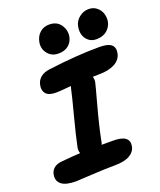

<svg xmlns="http://www.w3.org/2000/svg" viewBox="-173 -1038 972 1168"><g transform="rotate(-20 313.5 -453.5)"><path d="M526.9 -744.1Q484.9 -744.1 461.7 -776.6Q438.5 -809.1 448.2 -856.9Q454.6 -889.6 482.2 -911.4Q509.8 -933.1 543 -933.1Q574.2 -933.1 595.7 -915Q617.2 -897 624.8 -871.6Q632.3 -846.2 627.9 -819.8Q621.1 -788.6 595.5 -766.4Q569.8 -744.1 526.9 -744.1ZM279.8 -741.2Q236.3 -741.2 210.9 -773.4Q185.5 -805.7 193.8 -848.1Q201.2 -884.3 225.6 -905.5Q250 -926.8 285.2 -926.8Q335.4 -926.8 359.9 -890.9Q384.3 -855 376 -813Q369.6 -782.2 345.5 -761.7Q321.3 -741.2 279.8 -741.2ZM115.2 25.9Q47.9 25.9 20 2.7Q-7.8 -20.5 0 -60.1Q3.9 -83 21.5 -98.4Q39.1 -113.8 68.8 -117.2Q160.6 -126 195.8 -127Q188.5 -143.6 192.9 -166Q207 -235.4 238.3 -354.2Q269.5 -473.1 277.8 -513.2Q280.3 -521.5 282.2 -529.8Q267.6 -528.8 246.6 -526.9Q225.6 -524.9 211.2 -523.9Q196.8 -522.9 185.1 -522.9Q137.7 -522.9 119.6 -544.4Q101.6 -565.9 108.9 -600.1Q114.7 -629.4 137.2 -647.5Q159.7 -665.5 195.8 -669.9Q380.9 -693.8 525.9 -693.8Q581.1 -693.8 602.8 -675.3Q624.5 -656.7 617.2 -620.1Q608.9 -579.6 569.1 -558.8Q529.3 -538.1 470.2 -538.1Q440.9 -538.1 426.8 -537.1Q433.1 -519 429.2 -500Q426.3 -485.4 393.1 -364Q359.9 -242.7 341.8 -149.9Q340.3 -138.2 335.9 -129.9H410.2Q519.5 -129.9 505.9 -58.1Q499 -23.9 464.8 -4.4Q430.7 15.1 368.2 15.1Q301.3 15.1 213.9 20.5Q126.5 25.9 115.2 25.9Z"/></g></svg>

Font: Shantell Sans Bouncy
Style: Bold Italic
Weight: 700
Italic angle: -11.31°
Designer: Stephen Nixon, Anya Danilova, Shantell Martin
Foundry: Arrow Type
Version: Version 1.006;[9816181b4]